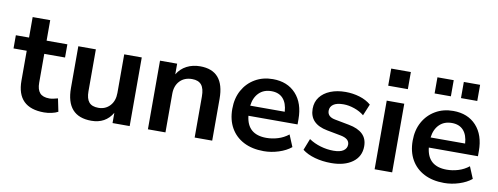

<svg xmlns="http://www.w3.org/2000/svg" viewBox="-61 -1027 3496 1347"><g transform="rotate(10 1687.5 -353.0)"><path d="M289 10Q95 10 95 -182V-395H1V-489H95V-635H220V-489H368V-395H220V-189Q220 -141 241 -117Q262 -93 309 -93Q323 -93 338 -96.5Q353 -100 369 -104L388 -12Q370 -2 342.5 4Q315 10 289 10Z M626 10Q446 10 446 -192V-489H571V-190Q571 -138 592 -113Q613 -88 659 -88Q709 -88 741 -122.5Q773 -157 773 -214V-489H898V0H776V-73Q727 10 626 10Z M1028 0V-489H1150V-413Q1175 -455 1217.5 -477Q1260 -499 1313 -499Q1486 -499 1486 -298V0H1361V-292Q1361 -349 1339.5 -375Q1318 -401 1273 -401Q1218 -401 1185.5 -366.5Q1153 -332 1153 -275V0Z M1854 10Q1771 10 1711 -21Q1651 -52 1618.5 -109Q1586 -166 1586 -244Q1586 -320 1617.5 -377Q1649 -434 1704.5 -466.5Q1760 -499 1831 -499Q1935 -499 1995.5 -433Q2056 -367 2056 -253V-216H1706Q1720 -85 1856 -85Q1897 -85 1938 -97.5Q1979 -110 2013 -137L2048 -53Q2013 -24 1960 -7Q1907 10 1854 10ZM1836 -414Q1781 -414 1747 -380Q1713 -346 1706 -288H1952Q1948 -349 1918.5 -381.5Q1889 -414 1836 -414Z M2334 10Q2272 10 2218 -5Q2164 -20 2128 -48L2160 -130Q2197 -105 2243 -91.5Q2289 -78 2335 -78Q2383 -78 2406.5 -94.5Q2430 -111 2430 -138Q2430 -180 2368 -192L2268 -211Q2141 -235 2141 -343Q2141 -391 2167.5 -426Q2194 -461 2241 -480Q2288 -499 2349 -499Q2401 -499 2449 -484.5Q2497 -470 2531 -441L2497 -359Q2468 -383 2427.5 -397Q2387 -411 2350 -411Q2301 -411 2277.5 -394Q2254 -377 2254 -349Q2254 -305 2311 -295L2411 -276Q2476 -264 2509.5 -232Q2543 -200 2543 -146Q2543 -73 2486 -31.5Q2429 10 2334 10Z M2635 -594V-716H2775V-594ZM2643 0V-489H2768V0Z M3139 10Q3056 10 2996 -21Q2936 -52 2903.5 -109Q2871 -166 2871 -244Q2871 -320 2902.5 -377Q2934 -434 2989.5 -466.5Q3045 -499 3116 -499Q3220 -499 3280.5 -433Q3341 -367 3341 -253V-216H2991Q3005 -85 3141 -85Q3182 -85 3223 -97.5Q3264 -110 3298 -137L3333 -53Q3298 -24 3245 -7Q3192 10 3139 10ZM3121 -414Q3066 -414 3032 -380Q2998 -346 2991 -288H3237Q3233 -349 3203.5 -381.5Q3174 -414 3121 -414ZM3153 -597V-712H3269V-597ZM2965 -597V-712H3081V-597Z"/></g></svg>

Font: Nunito Sans
Style: Bold
Weight: 700
Designer: Vernon Adams
Foundry: Vernon Adams
Version: Version 3.101; ttfautohint (v1.8.4.7-5d5b);gftools[0.9.27]